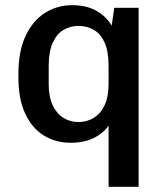

<svg xmlns="http://www.w3.org/2000/svg" viewBox="-20 -541 640 741"><path d="M399 180V-56Q378 -26 341 -8Q304 10 253 10Q194 10 148.5 -18.5Q103 -47 77 -103Q51 -159 51 -243V-254Q51 -344 79 -403Q107 -462 154 -491.5Q201 -521 258 -521Q314 -521 352.5 -499Q391 -477 411 -442L421 -511H515V180ZM283 -70Q315 -70 341.5 -86Q368 -102 383.5 -134.5Q399 -167 399 -216V-287Q399 -344 383.5 -377.5Q368 -411 341.5 -426Q315 -441 283 -441Q251 -441 225 -425.5Q199 -410 183.5 -376Q168 -342 168 -286V-216Q168 -167 183.5 -134.5Q199 -102 225 -86Q251 -70 283 -70Z"/></svg>

Font: Chivo Mono Medium
Style: Regular
Weight: 500
Monospace: yes
Designer: Hector Gatti
Foundry: Omnibus-Type
Version: Version 1.008